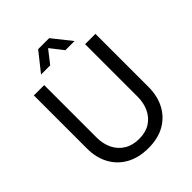

<svg xmlns="http://www.w3.org/2000/svg" viewBox="-249 -1020 1171 1171"><g transform="rotate(-45 336.5 -434.5)"><path d="M339 17Q255 17 195 -16.5Q135 -50 103 -109.5Q71 -169 71 -245V-705H160V-253Q160 -198 181 -155Q202 -112 242 -87.5Q282 -63 339 -63Q395 -63 433.5 -87.5Q472 -112 492.5 -155Q513 -198 513 -253V-705H602V-245Q602 -169 570.5 -109.5Q539 -50 480.5 -16.5Q422 17 339 17ZM192 -764 289 -886H384L481 -764H402L316 -874H357L271 -764Z"/></g></svg>

Font: TikTok Sans 24pt
Style: Regular
Weight: 400
Version: Version 4.000